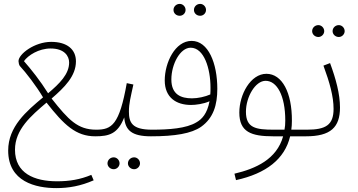

<svg xmlns="http://www.w3.org/2000/svg" viewBox="-20 -695 1841 986"><path d="M270 271C333 271 395 260 461 231L449 203C392 227 336 236 273 236C156 236 57 195 57 74C57 -30 139 -100 219 -168C309 -53 370 5 469 5C484 5 494 -1 494 -12C494 -25 485 -29 474 -29C379 -29 332 -79 245 -189C311 -246 370 -304 370 -380C370 -441 325 -480 243 -480C157 -480 75 -417 75 -381C75 -375 78 -360 82 -356C112 -324 167 -253 201 -195C116 -124 22 -45 22 78C22 238 163 271 270 271ZM103 -381C124 -411 179 -446 240 -446C311 -446 335 -407 335 -374C335 -314 286 -266 227 -216C187 -280 140 -339 103 -381Z M469 5C541 5 585 -8 618 -92C623 -26 657 5 755 5C772 5 779 -3 779 -12C779 -21 775 -29 760 -29C658 -29 642 -66 642 -122C642 -164 651 -196 665 -261L631 -268C593 -54 554 -29 474 -29ZM669 174C685 174 699 160 699 144C699 127 685 113 669 113C651 113 637 127 637 144C637 160 651 174 669 174ZM564 174C580 174 594 160 594 144C594 127 580 113 564 113C546 113 532 127 532 144C532 160 546 174 564 174Z M1008 -614C1024 -614 1038 -627 1038 -644C1038 -661 1024 -675 1008 -675C990 -675 976 -661 976 -644C976 -627 990 -614 1008 -614ZM903 -614C919 -614 933 -627 933 -644C933 -661 919 -675 903 -675C885 -675 871 -661 871 -644C871 -627 885 -614 903 -614ZM755 5C878 5 963 -9 1013 -44C1076 -89 1096 -156 1096 -239C1096 -370 1050 -485 964 -485C879 -485 826 -373 826 -282C826 -195 884 -156 961 -156C985 -156 1025 -161 1056 -175C1044 -111 1017 -83 989 -67C937 -35 846 -29 760 -29ZM860 -287C860 -365 905 -450 959 -450C1028 -450 1061 -343 1061 -245C1061 -232 1061 -221 1060 -210C1033 -198 996 -190 966 -190C910 -190 860 -209 860 -287Z M1192 230C1347 196 1442 122 1470 5H1552C1566 5 1576 -1 1576 -12C1576 -24 1568 -29 1556 -29H1476C1478 -43 1479 -58 1479 -74C1480 -219 1429 -316 1348 -316C1267 -316 1209 -210 1209 -117C1209 -17 1270 5 1383 5H1434C1401 123 1294 171 1184 197ZM1386 -29C1293 -29 1243 -38 1243 -121C1243 -197 1291 -280 1344 -280C1402 -280 1445 -205 1445 -76C1445 -59 1444 -43 1441 -29Z M1720 -505C1736 -505 1750 -519 1750 -535C1750 -552 1736 -566 1720 -566C1702 -566 1688 -552 1688 -535C1688 -519 1702 -505 1720 -505ZM1615 -505C1631 -505 1645 -519 1645 -535C1645 -552 1631 -566 1615 -566C1597 -566 1583 -552 1583 -535C1583 -519 1597 -505 1615 -505ZM1551 5C1678 5 1726 -41 1726 -143C1726 -212 1705 -290 1675 -371L1641 -358C1673 -271 1693 -200 1693 -136C1693 -53 1653 -29 1556 -29Z"/></svg>

Font: Noto Sans Arabic UI Cn XLt
Style: Regular
Weight: 200
Width: 3
Designer: Monotype Design Team, Nadine Chahine and Nizar Qandah
Foundry: Monotype Imaging Inc.
Version: Version 2.010